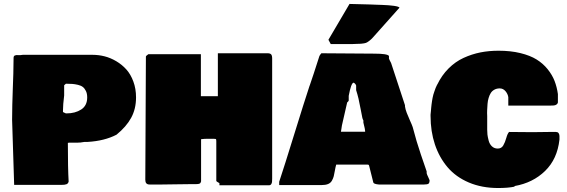

<svg xmlns="http://www.w3.org/2000/svg" viewBox="-20 -944 2834 960"><path d="M50.8 -19.5 40.5 -344.7Q40.5 -378.4 41.5 -420.9Q42.5 -463.4 43.9 -497.6Q45.4 -531.7 46.6 -575.2Q47.9 -618.7 47.9 -654.3Q47.9 -664.1 54.4 -666.7Q61 -669.4 71 -668.5Q81.1 -667.5 93.8 -669.9H443.4Q473.1 -669.9 502.9 -662.4Q532.7 -654.8 561.3 -637.9Q589.8 -621.1 611.6 -596.9Q633.3 -572.8 646.7 -536.6Q660.2 -500.5 660.2 -457Q660.2 -399.4 635.7 -354.7Q611.3 -310.1 562.5 -270.5Q502.4 -239.3 418 -234.4H402.3Q382.8 -230.5 363.3 -230.5H324.2Q321.3 -230.5 319.3 -229.5Q319.3 -101.6 323.2 -36.1Q320.8 -26.4 312.7 -22.9Q304.7 -19.5 285.2 -19.5ZM294.9 -392.6V-383.8Q295.4 -383.3 301.5 -380.6Q307.6 -377.9 307.6 -377V-376Q306.6 -376 306.6 -377.9Q307.6 -377 312.5 -377Q356 -377 386 -396.5Q416 -416 416 -457Q416 -475.6 409.7 -488.8Q403.3 -502 394.3 -509Q385.3 -516.1 369.9 -519.8Q354.5 -523.4 341.8 -524.4Q329.1 -525.4 309.6 -525.4Q309.1 -524.9 305.7 -522Q302.2 -519 300.8 -517.6V-466.8Q294.9 -419.9 294.9 -392.6Z M1340.8 -651.4V-50.8Q1340.8 -40.5 1340.1 -34.4Q1339.4 -28.3 1335.9 -22.9Q1332.5 -17.6 1326.2 -17.6H1077.1V-28.3Q1076.2 -29.3 1069.6 -32.7Q1063 -36.1 1061.5 -39.1V-236.3Q1061.5 -247.1 1059.8 -248.5Q1058.1 -250 1045.9 -250H1012.7Q1001 -250 985.4 -248V-37.1Q983.4 -28.3 977.8 -25.9Q972.2 -23.4 960.9 -23.4H938.5Q915.5 -23.4 866.5 -22.5Q817.4 -21.5 792 -21.5H727.5Q706.5 -21.5 706.5 -44.9L709.5 -660.2Q709.5 -662.6 710.9 -664.3Q712.4 -666 716.8 -669.2Q721.2 -672.4 721.7 -672.9H984.4V-462.9H1069.3V-677.7H1318.4Q1330.1 -677.7 1335.4 -672.4Q1340.8 -667 1340.8 -651.4Z M1622.1 -745.1 1727.5 -924.3 1821.3 -921.9Q1825.2 -921.9 1836.7 -921.4Q1848.1 -920.9 1861.6 -920.4Q1875 -919.9 1891.4 -919.4Q1907.7 -918.9 1922.6 -917.7Q1937.5 -916.5 1949.7 -914.8Q1961.9 -913.1 1969.5 -910.6Q1977.1 -908.2 1977.1 -905.3L1844.7 -756.8Q1836.4 -747.6 1828.9 -741.7Q1821.3 -735.8 1815.7 -732.4Q1810.1 -729 1800.3 -727.3Q1790.5 -725.6 1784.9 -725.3Q1779.3 -725.1 1763.9 -724.6Q1748.5 -724.1 1739.3 -723.6H1633.8ZM1661.1 -121.1Q1657.7 -109.9 1654.5 -91.6Q1651.4 -73.2 1648.7 -62.7Q1646 -52.2 1639.6 -40.8Q1633.3 -29.3 1620.4 -23.9Q1607.4 -18.6 1586.9 -18.6H1376V-35.2Q1401.9 -112.8 1451.4 -273.4Q1501 -434.1 1528.3 -516.6V-515.6Q1544.9 -563 1577.1 -664.1Q1577.6 -665 1578.6 -666.5Q1583 -673.8 1586.9 -677.7L1850.6 -675.8Q1918 -675.8 1924.8 -664.1V-651.4Q1925.8 -647 1935.5 -628.9Q1982.9 -483.9 2004.9 -418V-412.1Q2006.8 -397.9 2013.7 -379.9Q2020.5 -361.8 2030 -341.1Q2039.6 -320.3 2043.5 -308.6L2063 -238.3Q2080.1 -181.6 2113.3 -86.9V-87.9V-78.1Q2114.7 -71.3 2120.6 -59.6Q2126.5 -47.9 2127.9 -43Q2127.9 -29.3 2122.3 -25.4Q2116.7 -21.5 2100.6 -21.5H1874Q1865.7 -22.5 1863.3 -22.9Q1860.8 -23.4 1855.7 -24.9Q1850.6 -26.4 1848.4 -28.8Q1846.2 -31.2 1845.7 -35.2L1827.1 -109.4Q1825.2 -118.7 1823.2 -119.9Q1821.3 -121.1 1811.5 -121.1ZM1684.6 -294.9V-293ZM1792 -353.5Q1789.1 -367.2 1783.4 -397.7Q1777.8 -428.2 1772.5 -450.9Q1767.1 -473.6 1760.7 -493.2V-516.6Q1756.8 -526.9 1747.1 -531.2V-530.3Q1735.4 -527.8 1723.6 -464.8V-441.4Q1722.7 -438 1719.2 -435.1Q1715.8 -432.1 1715.8 -431.6Q1699.7 -360.4 1689.5 -316.4Q1689.5 -311.5 1687 -299.3Q1684.6 -287.1 1684.6 -285.2H1805.7Q1805.7 -297.9 1796.9 -331.1V-341.8Q1796.4 -343.3 1794.2 -347.4Q1792 -351.6 1792 -353.5Z M2470.7 -3.9Q2389.2 -3.9 2324.2 -31.5Q2259.3 -59.1 2217.8 -107.9Q2176.3 -156.7 2154.5 -221.9Q2132.8 -287.1 2132.8 -364.3V-371.1Q2133.3 -374.5 2134.5 -387.9Q2135.7 -401.4 2136 -405.5Q2136.2 -409.7 2137.7 -421.4Q2139.2 -433.1 2140.1 -438.5Q2141.1 -443.8 2142.8 -454.1Q2144.5 -464.4 2146.7 -470.9Q2148.9 -477.5 2151.9 -486.8Q2154.8 -496.1 2158.2 -504.4Q2161.6 -512.7 2166 -521.5V-520.5Q2188.5 -567.4 2222.7 -601.6Q2256.8 -635.7 2297.9 -654.5Q2338.9 -673.3 2381.8 -681.9Q2424.8 -690.4 2472.7 -690.4Q2533.2 -690.4 2582 -678.5Q2630.9 -666.5 2663.1 -646.5Q2695.3 -626.5 2718.3 -597.9Q2741.2 -569.3 2752.9 -539.1Q2764.6 -508.8 2769.5 -473.6V-431.6Q2768.1 -424.8 2762.2 -421.1Q2756.3 -417.5 2749.5 -416.7Q2742.7 -416 2730.5 -416H2521.5V-458Q2519 -474.6 2507.3 -488.3Q2495.6 -502 2478.5 -502Q2463.4 -502 2451.9 -495.6Q2440.4 -489.3 2433.8 -478.8Q2427.2 -468.3 2423.1 -454.3Q2418.9 -440.4 2417.7 -425Q2416.5 -409.7 2415.8 -393.8Q2415 -377.9 2416 -363.8Q2416 -354 2416 -349.6V-294.9Q2416 -282.7 2417.2 -271.2Q2418.5 -259.8 2423.1 -241.7Q2427.7 -223.6 2439.5 -212.4Q2451.2 -201.2 2468.8 -201.2Q2487.3 -201.2 2496.3 -216.8Q2505.4 -232.4 2511.5 -254.4Q2517.6 -276.4 2525.4 -284.2Q2544.9 -284.2 2584 -283.7Q2623 -283.2 2642.6 -283.2Q2656.2 -283.2 2683.1 -283.7Q2710 -284.2 2723.6 -284.2H2759.8Q2775.9 -284.2 2777.3 -264.6V-246.1Q2766.6 -148.9 2705.6 -89.4Q2644.5 -29.8 2552.7 -13.7V-10.7Q2520 -3.9 2470.7 -3.9Z"/></svg>

Font: Bowlby One SC
Style: Regular
Weight: 400
Width: 1
Version: Version 1.2